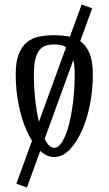

<svg xmlns="http://www.w3.org/2000/svg" viewBox="-20 -685 484 856"><path d="M50 0ZM222 -26Q241 -26 258 -54Q275 -82 287 -128Q299 -174 306 -233Q313 -292 313 -353Q313 -396 306 -422.5Q299 -449 286.5 -463.5Q274 -478 257.5 -482.5Q241 -487 222 -487Q203 -487 186.5 -482.5Q170 -478 157.5 -463.5Q145 -449 138 -422.5Q131 -396 131 -353Q131 -292 138 -233Q145 -174 157 -128Q169 -82 185.5 -54Q202 -26 222 -26ZM222 15Q186 15 154.5 -17Q123 -49 99.5 -101Q76 -153 63 -219Q50 -285 50 -353Q50 -410 63.5 -444Q77 -478 100.5 -497Q124 -516 155.5 -522Q187 -528 222 -528Q257 -528 288.5 -522Q320 -516 343.5 -497Q367 -478 380.5 -444Q394 -410 394 -353Q394 -285 381 -219Q368 -153 344.5 -101Q321 -49 289.5 -17Q258 15 222 15ZM344 -665 391 -648 100 151 53 134Z"/></svg>

Font: Combo
Style: Regular
Weight: 400
Designer: Eduardo Rodriguez Tunni
Foundry: Eduardo Rodriguez Tunni
Version: Version 1.001